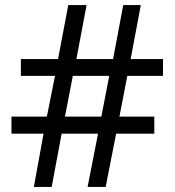

<svg xmlns="http://www.w3.org/2000/svg" viewBox="-20 -734 686 754"><path d="M480 -436 449 -276H586V-209H436L395 0H324L365 -209H222L183 0H113L151 -209H25V-276H164L196 -436H62V-502H208L248 -714H320L280 -502H424L464 -714H533L493 -502H620V-436ZM235 -276H378L409 -436H266Z"/></svg>

Font: Go Noto Current
Style: Regular
Weight: 400
Designer: Monotype Design Team
Foundry: Monotype Imaging Inc.
Version: Version 2.007; ttfautohint (v1.8) -l 8 -r 50 -G 200 -x 14 -D